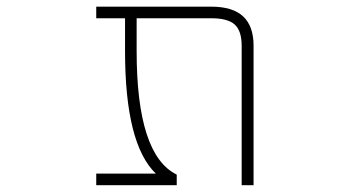

<svg xmlns="http://www.w3.org/2000/svg" viewBox="-20 -544 1040 566"><path d="M439.5 -32.2Q348.6 -119.1 348.6 -393.6V-490.2H263.7V-524.4H602.5Q666 -524.4 696.8 -495.6Q727.5 -466.8 727.5 -409.2V2H692.4V-409.2Q692.4 -453.1 671.9 -471.7Q651.4 -490.2 602.5 -490.2H382.8V-393.6Q382.8 -86.9 501 -29.3V2H263.7V-32.2Z"/></svg>

Font: Gen Shin Gothic Monospace ExtraLight
Style: Regular
Weight: 200
Designer: [Source Han Sans]
Ryoko NISHIZUKA  (kana & ideographs); Paul D. Hunt (Latin, Greek & Cyrillic); Wenlong ZHANG  (bopomofo
Version: Version 1.002.20150607